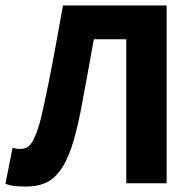

<svg xmlns="http://www.w3.org/2000/svg" viewBox="-30 -672 707 704"><path d="M66 12Q40 12 23 10Q6 8 -10 2L16 -130Q23 -128 29.5 -127Q36 -126 44 -126Q56 -126 67 -130.5Q78 -135 88 -151.5Q98 -168 108.5 -198.5Q119 -229 130 -282Q150 -373 167 -465Q184 -557 201 -652H581V0H433V-528H314Q302 -459 290 -395Q278 -331 266 -266Q250 -184 231.5 -130Q213 -76 189 -44.5Q165 -13 135 -0.5Q105 12 66 12Z"/></svg>

Font: TT Toshiba Sans
Style: Bold
Weight: 700
Designer: Paul D. Hunt
Foundry: Toshiba Corporation
Version: Version 2.020;PS 2.000;hotconv 1.0.86;makeotf.lib2.5.63406